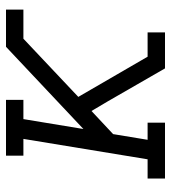

<svg xmlns="http://www.w3.org/2000/svg" viewBox="15 -585 570 640"><g transform="rotate(-90 300.0 -265.0)"><path d="M25 0V-58H89L157 -472H101V-530H287V-472H223L190 -272L464 -530H588V-472H491L297 -289L431 -58H512V0H392L282 -191L250 -245L173 -173L154 -58H211V0Z"/></g></svg>

Font: Iosevka Slab LtExObl
Style: Regular
Weight: 300
Width: 7
Italic angle: -9°
Monospace: yes
Designer: Belleve Invis
Foundry: Belleve Invis
Version: Version 11.1.0; ttfautohint (v1.8.3)